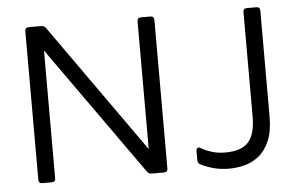

<svg xmlns="http://www.w3.org/2000/svg" viewBox="-49 -739 1273 818"><g transform="rotate(-5 587.5 -329.5)"><path d="M101 0Q85 0 85 -16V-651Q85 -667 101 -667H155Q167 -667 174 -657L565 -105V-651Q565 -667 581 -667H621Q637 -667 637 -651V-16Q637 0 621 0H568Q556 0 549 -10L157 -562V-16Q157 0 141 0ZM899 8Q864 8 834 0Q804 -8 778 -21Q767 -27 767 -40V-79Q767 -88 772.5 -91.5Q778 -95 786 -90Q808 -77 833.5 -69.5Q859 -62 890 -62Q958 -62 988 -95.5Q1018 -129 1018 -205V-651Q1018 -667 1034 -667H1074Q1090 -667 1090 -651V-199Q1090 -135 1072.5 -94.5Q1055 -54 1027 -31.5Q999 -9 965.5 -0.5Q932 8 899 8Z"/></g></svg>

Font: Pitagon Sans
Style: Regular
Weight: 400
Designer: Travis Tran
Foundry: Pitagon
Version: Version 1.001; ttfautohint (v1.8.4.7-5d5b);gftools[0.9.26]